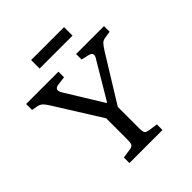

<svg xmlns="http://www.w3.org/2000/svg" viewBox="-231 -1019 1171 1171"><g transform="rotate(-45 354.0 -434.0)"><path d="M229 -794.9V-868.2H513.2V-794.9ZM209 0V-47.9L271 -57.1Q291 -60.5 296.4 -71.5Q301.8 -82.5 301.8 -107.9V-293L115.2 -590.8Q99.1 -616.7 87.4 -627.2Q75.7 -637.7 55.2 -642.1L18.1 -648.9V-700.2H296.9V-651.9L242.2 -645Q220.7 -642.6 214.8 -630.6Q209 -618.7 223.1 -595.2L369.1 -357.9H374L512.2 -590.8Q541.5 -632.3 495.1 -642.1L449.2 -652.8V-700.2H689.9V-651.9L641.1 -644Q624.5 -641.1 613.5 -629.6Q602.5 -618.2 584 -588.9L400.9 -292V-104Q400.9 -79.6 406.7 -70.1Q412.6 -60.5 433.1 -57.1L494.1 -47.9V0Z"/></g></svg>

Font: Literata Book
Style: Regular
Weight: 400
Designer: Latin by Veronika Burian and Jose Scaglione. Greek by Irene Vlachou. Cyrillic by Vera Evstafieva
Foundry: TypeTogether
Version: Version 2.003;PS 002.003;hotconv 1.0.88;makeotf.lib2.5.64775